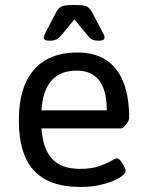

<svg xmlns="http://www.w3.org/2000/svg" viewBox="-20 -738 579 764"><path d="M300 6Q176 6 115.5 -59Q55 -124 55 -258Q55 -347 81.5 -407Q108 -467 160 -498Q212 -529 288 -529Q357 -529 402.5 -499Q448 -469 471 -411Q494 -353 494 -268Q494 -262 488.5 -252.5Q483 -243 475 -235Q467 -227 461 -227H145Q151 -144 188 -105Q225 -66 299 -66Q343 -66 373.5 -76.5Q404 -87 422 -97.5Q440 -108 445 -108Q452 -108 460 -98Q468 -88 474 -76Q480 -64 480 -58Q480 -49 466 -38Q452 -27 427.5 -17Q403 -7 370.5 -0.5Q338 6 300 6ZM145 -299H405Q405 -378 375 -417.5Q345 -457 285 -457Q220 -457 185 -417.5Q150 -378 145 -299ZM176 -576Q154 -576 154 -589Q154 -594 157.5 -600.5Q161 -607 165 -616L205 -692Q212 -705 224 -711.5Q236 -718 267 -718H283Q315 -718 326.5 -711.5Q338 -705 345 -692L385 -616Q390 -607 393 -600.5Q396 -594 396 -589Q396 -576 374 -576Q358 -576 348.5 -580Q339 -584 326 -600L276 -661L226 -600Q213 -585 203 -580.5Q193 -576 176 -576Z"/></svg>

Font: Asap
Style: Regular
Weight: 400
Designer: Pablo Cosgaya
Foundry: Omnibus-Type
Version: Version 3.001